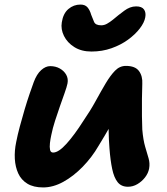

<svg xmlns="http://www.w3.org/2000/svg" viewBox="-20 -810 732 842"><path d="M381 -584Q337 -584 306 -603.5Q275 -623 260.5 -652.5Q246 -682 251 -712Q257 -751 280 -770.5Q303 -790 333 -790Q353 -790 363.5 -778Q374 -766 380 -745Q386 -729 392.5 -714Q399 -699 424 -699Q437 -699 449.5 -706Q462 -713 475 -723.5Q488 -734 500 -744Q513 -754 525 -763Q537 -772 550 -777Q563 -782 577 -782Q602 -782 611.5 -768.5Q621 -755 617 -734Q613 -711 593 -685Q573 -659 541.5 -636Q510 -613 469 -598.5Q428 -584 381 -584ZM169 12Q127 12 100 -4.5Q73 -21 60 -49.5Q47 -78 45 -113.5Q43 -149 51 -187Q57 -218 67 -255.5Q77 -293 88 -330Q99 -367 110 -399Q121 -431 128 -450Q141 -485 160.5 -502.5Q180 -520 200 -520Q224 -520 242.5 -509.5Q261 -499 270.5 -482Q280 -465 276 -444Q273 -429 263.5 -402.5Q254 -376 243 -344.5Q232 -313 221.5 -280.5Q211 -248 205 -218Q201 -200 199 -182.5Q197 -165 199.5 -153Q202 -141 213 -141Q237 -141 272 -180Q307 -219 345 -279Q376 -324 399.5 -367Q423 -410 443.5 -444.5Q464 -479 484.5 -500Q505 -521 532 -521Q573 -521 589.5 -498.5Q606 -476 604 -442Q603 -415 602.5 -376.5Q602 -338 602.5 -300.5Q603 -263 604 -242Q608 -196 616.5 -167Q625 -138 631.5 -116Q638 -94 634 -71Q630 -50 616 -32Q602 -14 582.5 -2.5Q563 9 541 9Q512 9 496 -11Q480 -31 472 -69Q464 -107 460 -160Q457 -197 456.5 -235Q456 -273 457 -310Q458 -347 460 -379L514 -352Q507 -336 494 -312Q481 -288 461.5 -253.5Q442 -219 412 -170Q383 -120 342.5 -78.5Q302 -37 257.5 -12.5Q213 12 169 12Z"/></svg>

Font: Shantell Sans Light
Style: Bold Italic
Weight: 700
Italic angle: -11°
Version: Version 1.011;[c5ecc13dd]